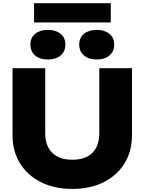

<svg xmlns="http://www.w3.org/2000/svg" viewBox="-20 -1183 918 1219"><path d="M267.2 -335.2Q267.2 -283.8 286.7 -246.5Q306.2 -209.2 344.4 -189Q382.6 -168.8 438.8 -168.8Q496 -168.8 534 -188.7Q572 -208.6 591.2 -246.2Q610.4 -283.8 610.4 -335.2V-750H818V-324.8Q818 -222.2 770.6 -145.6Q723.2 -69 638.1 -26.3Q553 16.4 438.8 16.4Q325.6 16.4 240.3 -26.3Q155 -69 107.3 -145.6Q59.6 -222.2 59.6 -324.8V-750H267.2ZM284 -805.2Q233.6 -805.2 203.3 -830.6Q173 -856 173 -900.6Q173 -943.4 203.3 -968.3Q233.6 -993.2 284 -993.2Q334.4 -993.2 364.7 -968.3Q395 -943.4 395 -900.6Q395 -856 364.7 -830.6Q334.4 -805.2 284 -805.2ZM594 -805.2Q543.6 -805.2 513.3 -830.6Q483 -856 483 -900.6Q483 -943.4 513.3 -968.3Q543.6 -993.2 594 -993.2Q644.4 -993.2 674.7 -968.3Q705 -943.4 705 -900.6Q705 -856 674.7 -830.6Q644.4 -805.2 594 -805.2ZM196.2 -1040.2V-1162.8H683.4V-1040.2Z"/></svg>

Font: Unbounded
Style: Regular
Weight: 400
Designer: Luke Prowse, Jean-Baptiste Morizot, Fátima Lázaro, Florian Runge
Foundry: NaN
Version: Version 1.701;gftools[0.9.28.dev5+ged2979d]